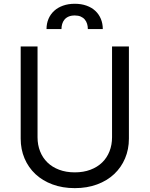

<svg xmlns="http://www.w3.org/2000/svg" viewBox="-20 -970 781 1003"><path d="M653.4 -727.3V-245.7Q653.4 -190 633.3 -142.6Q613.3 -95.2 576.3 -60.5Q539.4 -25.9 487.2 -6.6Q435 12.8 370.7 12.8Q306.5 12.8 254.3 -6.6Q202.1 -25.9 165.1 -60.5Q128.2 -95.2 108.1 -142.6Q88.1 -190 88.1 -245.7V-727.3H176.1V-252.8Q176.1 -213.1 189.5 -179.3Q202.8 -145.6 227.8 -121.3Q252.8 -96.9 289.1 -83.3Q325.3 -69.6 370.7 -69.6Q416.2 -69.6 452.4 -83.3Q488.6 -96.9 513.7 -121.3Q538.7 -145.6 552 -179.3Q565.3 -213.1 565.3 -252.8V-727.3ZM223 -818.2Q223 -846.9 233.3 -871.3Q243.6 -895.6 262.8 -913.2Q282 -930.8 309.3 -940.5Q336.6 -950.3 370.7 -950.3Q404.8 -950.3 432 -940.5Q459.2 -930.8 478 -913.2Q496.8 -895.6 506.9 -871.3Q517 -846.9 517 -818.2H438.9Q438.9 -832.7 435 -845.5Q431.1 -858.3 422.9 -868.1Q414.8 -877.8 401.8 -883.5Q388.8 -889.2 370.7 -889.2Q351.6 -889.2 338.2 -883.3Q324.9 -877.5 316.8 -867.5Q308.6 -857.6 304.9 -844.8Q301.1 -832 301.1 -818.2Z"/></svg>

Font: Interop
Style: Regular
Weight: 400
Designer: Rasmus Andersson, Google, Jang Haemin
Foundry: jhaemin
Version: Version 1.008